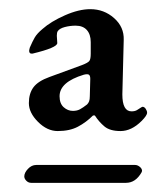

<svg xmlns="http://www.w3.org/2000/svg" viewBox="-20 -559 364 419"><path d="M43 -334Q43 -355 53 -368.5Q63 -382 88 -391L159 -417Q172 -422 175 -426Q178 -430 178 -442V-467Q178 -484 169.5 -493.5Q161 -503 145 -503Q133 -503 121.5 -500Q110 -497 106 -491Q104 -488 104 -481L105 -465Q105 -455 51 -442H49Q45 -442 44 -445.5Q43 -449 45 -455Q51 -469 56 -477.5Q61 -486 73 -496Q91 -512 121.5 -525.5Q152 -539 177 -539Q207 -539 229 -519.5Q251 -500 250 -472L247 -353Q247 -316 267 -316Q274 -316 278.5 -318.5Q283 -321 284 -322Q290 -326 291 -326Q295 -326 298 -321.5Q301 -317 301 -313Q301 -307 289 -295Q267 -273 243 -273Q220 -273 208 -283Q196 -293 187 -307H183Q168 -292 150 -282.5Q132 -273 106 -273Q83 -273 63 -293Q43 -313 43 -334ZM170 -331Q173 -334 174.5 -338Q176 -342 176 -349L177 -387Q177 -394 174 -396Q171 -398 163 -396Q110 -380 110 -349Q110 -333 119 -325Q128 -317 139 -317Q148 -317 154.5 -320.5Q161 -324 170 -331ZM290 -186 289 -183Q276 -160 255 -160H48Q42 -160 37.5 -164.5Q33 -169 33 -174Q33 -182 41 -190.5Q49 -199 59 -199H275Q280 -199 285 -195Q290 -191 290 -186Z"/></svg>

Font: EB Garamond Medium
Style: Regular
Weight: 500
Designer: Georg Duffner and Octavio Pardo
Foundry: Georg Duffner
Version: Version 1.000